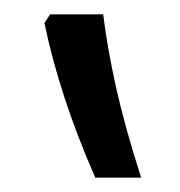

<svg xmlns="http://www.w3.org/2000/svg" viewBox="-20 -834 251 268"><path d="M50 -814H124Q130 -766 142 -712Q154 -658 177 -586H113Q63 -700 42 -802Z"/></svg>

Font: Noto Sans Armenian
Style: Regular
Weight: 400
Designer: Monotype Design Team
Foundry: Monotype Imaging Inc.
Version: Version 2.040;GOOG;noto-fonts:20170220:a8a215d2e889